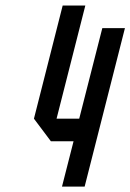

<svg xmlns="http://www.w3.org/2000/svg" viewBox="-20 -687 480 707"><path d="M291.7 0H208.3L250.8 -166.7H167.5L105 -250L210.8 -666.7H294.2L188.3 -250H271.7L356.7 -583.3H440Z"/></svg>

Font: Yulong
Style: Italic
Weight: 400
Italic angle: -14.25°
Designer: GGBotNet
Foundry: f0n7.com
Version: 1.00